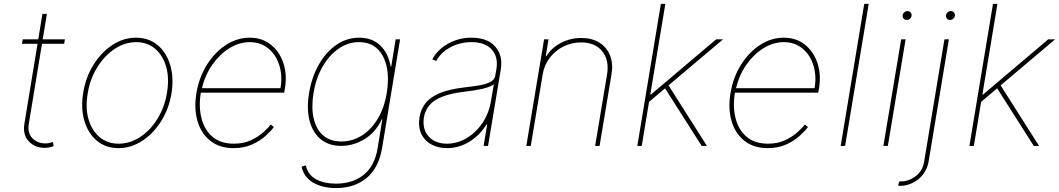

<svg xmlns="http://www.w3.org/2000/svg" viewBox="-20 -747 5422 983"><path d="M312.5 -545.5 308.2 -522.7H195L127.8 -115.1Q119.3 -67.1 145.4 -40Q171.5 -12.8 213.1 -12.8Q222.7 -12.8 231.7 -14.7Q240.8 -16.7 251.4 -19.9L254.3 1.4Q242.5 5.7 232.1 7.8Q221.6 9.9 208.8 9.9Q158.7 9.9 127.1 -23.8Q95.5 -57.5 105.1 -115.1L172.2 -522.7H92.3L96.6 -545.5H175.8L197.4 -676.1H220.2L198.5 -545.5Z M586.6 11.4Q522 11.4 476.7 -25.9Q431.5 -63.2 412.1 -127.8Q392.8 -192.5 406.2 -274.1Q419.7 -353.7 459.7 -417.1Q499.6 -480.5 556.3 -517.2Q612.9 -554 676.1 -554Q741.5 -554 786.8 -516.3Q832 -478.7 851.4 -414.1Q870.7 -349.4 858 -268.5Q844.5 -188.9 804.3 -125.5Q764.2 -62.1 707.4 -25.4Q650.6 11.4 586.6 11.4ZM586.6 -11.4Q645.6 -11.4 697.8 -45.6Q750 -79.9 786.6 -139.4Q823.2 -198.9 835.2 -274.1Q847.3 -347.3 830.6 -405.5Q813.9 -463.8 774.1 -497.5Q734.4 -531.2 677.6 -531.2Q619.3 -531.2 567.1 -496.6Q514.9 -462 478 -402.5Q441.1 -343 429 -268.5Q416.2 -195.3 433.1 -137.1Q449.9 -78.8 489.9 -45.1Q529.8 -11.4 586.6 -11.4Z M1176.1 11.4Q1104.4 11.4 1057.2 -25.9Q1009.9 -63.2 991.1 -127.1Q972.3 -191.1 985.8 -271.3Q999.3 -351.6 1039.4 -415.5Q1079.5 -479.4 1136.7 -516.7Q1193.9 -554 1258.5 -554Q1321.7 -554 1366.3 -518.6Q1410.9 -483.3 1430.6 -424.5Q1450.3 -365.8 1438.9 -295.5L1434.7 -272.7H1008.2Q996.4 -201.7 1011.4 -142.2Q1026.3 -82.7 1067.6 -47.1Q1109 -11.4 1177.6 -11.4Q1227.3 -11.4 1265.1 -29.1Q1302.9 -46.9 1328.3 -70Q1353.7 -93 1366.5 -109.4L1382.1 -96.6Q1367.2 -76 1339.1 -50.8Q1311.1 -25.6 1270.2 -7.1Q1229.4 11.4 1176.1 11.4ZM1013.8 -295.5H1416.2Q1426.8 -360.8 1409.6 -414.2Q1392.4 -467.7 1353.2 -499.5Q1313.9 -531.2 1258.5 -531.2Q1204.9 -531.2 1155 -500.5Q1105.1 -469.8 1067.6 -416.5Q1030.2 -363.3 1013.8 -295.5Z M1700.3 215.9Q1632.1 215.9 1584 188.4Q1535.9 160.9 1524.1 106.5L1545.5 99.4Q1556.1 147.4 1597.3 170.3Q1638.5 193.2 1700.3 193.2Q1785.5 193.2 1842 148.1Q1898.4 103 1913.4 11.4L1937.5 -136.4H1934.7Q1902.7 -68.2 1845.3 -34.1Q1788 0 1727.3 0Q1663.4 0 1621.8 -34.4Q1580.3 -68.9 1564.6 -130Q1549 -191.1 1562.5 -271.3Q1576 -352.3 1612.2 -416.2Q1648.4 -480.1 1701.7 -517Q1755 -554 1819.6 -554Q1885.7 -554 1927 -514.2Q1968.4 -474.4 1980.1 -406.2H1983L2005.7 -545.5H2028.4L1936.1 11.4Q1919 112.6 1857.1 164.2Q1795.1 215.9 1700.3 215.9ZM1727.3 -22.7Q1784.1 -22.7 1832.2 -52.9Q1880.3 -83.1 1913.9 -138.8Q1947.4 -194.6 1960.2 -271.3Q1972.3 -345.2 1960 -403.9Q1947.8 -462.7 1912.1 -497Q1876.4 -531.2 1818.2 -531.2Q1760.7 -531.2 1712.2 -497Q1663.7 -462.7 1630.5 -403.9Q1597.3 -345.2 1585.2 -271.3Q1573.2 -197.4 1585.8 -141.5Q1598.4 -85.6 1634.1 -54.2Q1669.7 -22.7 1727.3 -22.7Z M2268.5 11.4Q2223.7 11.4 2189.1 -7.1Q2154.5 -25.6 2137.3 -61.1Q2120 -96.6 2127.8 -147.7Q2134.2 -184.7 2156.1 -215.4Q2177.9 -246.1 2226 -267.9Q2274.1 -289.8 2359.4 -299.7Q2397.7 -304 2432.2 -309.7Q2466.6 -315.3 2489.3 -326.7Q2512.1 -338.1 2515.6 -359.4L2521.3 -392Q2532 -454.9 2497.9 -493.1Q2463.8 -531.2 2393.5 -531.2Q2335.9 -531.2 2286.8 -505.3Q2237.6 -479.4 2213.1 -434.7L2193.2 -443.2Q2220.9 -494.3 2275.2 -524.1Q2329.5 -554 2393.5 -554Q2476.6 -554 2516.2 -507.6Q2555.8 -461.3 2544 -392L2478.7 0H2456L2474.4 -110.8H2471.6Q2437.5 -55.4 2383.9 -22Q2330.3 11.4 2268.5 11.4ZM2268.5 -11.4Q2320.3 -11.4 2368.1 -39.2Q2415.8 -67.1 2449.8 -117Q2483.7 -166.9 2494.3 -233L2508.5 -315.3Q2486.2 -300.4 2449 -292.1Q2411.9 -283.7 2365.1 -278.4Q2290.5 -269.9 2245.7 -252.5Q2201 -235.1 2179 -208.8Q2157 -182.5 2150.6 -147.7Q2141 -85.9 2174.4 -48.7Q2207.7 -11.4 2268.5 -11.4Z M2758.5 -366.5 2697.4 0H2674.7L2765.6 -545.5H2788.4L2774.1 -458.8H2777Q2802.6 -501.4 2851 -527Q2899.5 -552.6 2956 -552.6Q3010.7 -552.6 3048.7 -528.8Q3086.6 -505 3103.3 -463.1Q3120 -421.2 3110.8 -366.5L3049.7 0H3027L3088.1 -366.5Q3099.8 -438.9 3063.4 -484.4Q3027 -529.8 2954.5 -529.8Q2906.2 -529.8 2864.5 -508.9Q2822.8 -487.9 2794.6 -451Q2766.3 -414.1 2758.5 -366.5Z M3242.9 0 3363.6 -727.3H3386.4L3309.3 -262.8H3312.5L3646.3 -545.5H3681.8L3402.7 -310L3599.4 0H3572.4L3384.9 -294.7L3302.9 -225.5L3265.6 0Z M3910.5 11.4Q3838.8 11.4 3791.5 -25.9Q3744.3 -63.2 3725.5 -127.1Q3706.7 -191.1 3720.2 -271.3Q3733.7 -351.6 3773.8 -415.5Q3813.9 -479.4 3871.1 -516.7Q3928.3 -554 3992.9 -554Q4056.1 -554 4100.7 -518.6Q4145.2 -483.3 4165 -424.5Q4184.7 -365.8 4173.3 -295.5L4169 -272.7H3742.5Q3730.8 -201.7 3745.7 -142.2Q3760.7 -82.7 3802 -47.1Q3843.4 -11.4 3911.9 -11.4Q3961.6 -11.4 3999.5 -29.1Q4037.3 -46.9 4062.7 -70Q4088.1 -93 4100.9 -109.4L4116.5 -96.6Q4101.6 -76 4073.5 -50.8Q4045.5 -25.6 4004.6 -7.1Q3963.8 11.4 3910.5 11.4ZM3748.2 -295.5H4150.6Q4161.2 -360.8 4144 -414.2Q4126.8 -467.7 4087.5 -499.5Q4048.3 -531.2 3992.9 -531.2Q3939.3 -531.2 3889.4 -500.5Q3839.5 -469.8 3802 -416.5Q3764.6 -363.3 3748.2 -295.5Z M4427.6 -727.3 4306.8 0H4284.1L4404.8 -727.3Z M4502.8 0 4593.8 -545.5H4616.5L4525.6 0ZM4622.9 -644.9Q4612.2 -644.9 4606 -652.3Q4599.8 -659.8 4601.6 -670.5Q4603 -677.9 4610.1 -684.1Q4617.2 -690.3 4625.7 -690.3Q4636.4 -690.3 4642.6 -682.9Q4648.8 -675.4 4647 -664.8Q4645.6 -657 4638.5 -650.9Q4631.4 -644.9 4622.9 -644.9Z M4815.3 -545.5H4838.1L4734.4 79.5Q4728 117.9 4705.8 146Q4683.6 174 4652.5 189.3Q4621.4 204.5 4588.1 204.5Q4582.4 204.5 4578.1 203.1L4583.8 181.8H4592.3Q4632.8 181.8 4668.5 154.7Q4704.2 127.5 4711.6 79.5ZM4844.5 -644.9Q4833.8 -644.9 4827.6 -652.3Q4821.4 -659.8 4823.2 -670.5Q4824.6 -677.9 4831.7 -684.1Q4838.8 -690.3 4847.3 -690.3Q4858 -690.3 4864.2 -682.9Q4870.4 -675.4 4868.6 -664.8Q4867.2 -657 4860.1 -650.9Q4853 -644.9 4844.5 -644.9Z M4943.2 0 5063.9 -727.3H5086.6L5009.6 -262.8H5012.8L5346.6 -545.5H5382.1L5103 -310L5299.7 0H5272.7L5085.2 -294.7L5003.2 -225.5L4965.9 0Z"/></svg>

Font: Inter Thin  BETA
Style: Italic
Weight: 100
Italic angle: -9.39999°
Designer: Rasmus Andersson
Foundry: rsms
Version: Version 3.011;git-f93a4a705